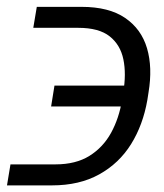

<svg xmlns="http://www.w3.org/2000/svg" viewBox="-41 -546 480 563"><path d="M-10.3 -64H121.6Q181.2 -64 221.2 -88.9Q261.2 -113.8 284.7 -156.5Q308.1 -199.2 316.9 -252.9L320.3 -274.9Q329.6 -329.1 320.8 -371.8Q312 -414.6 280.5 -439.5Q249 -464.4 188.5 -464.4H56.6L66.9 -525.9H198.2Q278.3 -525.9 325.9 -493.4Q373.5 -460.9 390.1 -404.5Q406.7 -348.1 394.5 -274.9L391.1 -252.9Q378.4 -179.7 343.3 -123.3Q308.1 -66.9 250 -34.7Q191.9 -2.4 111.3 -2.4H-20.5ZM108.9 -233.9 118.7 -294.9H374.5L364.7 -233.9Z"/></svg>

Font: Inter 17pt Light
Style: Italic
Weight: 300
Italic angle: -9.3988°
Version: Version 4.001;git-66647c0bb